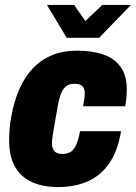

<svg xmlns="http://www.w3.org/2000/svg" viewBox="-20 -745 550 777"><path d="M215 12Q154 12 109.5 -8Q65 -28 41 -70Q17 -112 17 -175Q17 -200 19 -225Q21 -250 26 -274Q37 -337 59 -386Q81 -435 114 -469.5Q147 -504 191.5 -522Q236 -540 292 -540Q353 -540 398 -524.5Q443 -509 468 -474.5Q493 -440 493 -384Q493 -369 491.5 -351.5Q490 -334 487 -315H316Q320 -334 321.5 -346.5Q323 -359 323 -368Q323 -381 318 -390Q313 -399 304 -402.5Q295 -406 281 -406Q262 -406 249 -397Q236 -388 227.5 -367.5Q219 -347 213 -312Q203 -254 198 -225Q193 -196 191.5 -185Q190 -174 190 -168Q190 -152 195 -141.5Q200 -131 209.5 -126.5Q219 -122 233 -122Q252 -122 265.5 -130Q279 -138 288 -158Q297 -178 304 -214H470Q456 -132 421 -82.5Q386 -33 334 -10.5Q282 12 215 12ZM510 -725 381 -592H250L170 -725H280L343 -635H299L394 -725Z"/></svg>

Font: Archivo Condensed Black
Style: Italic
Weight: 900
Width: 3
Italic angle: -10°
Designer: Hector Gatti
Foundry: Omnibus-Type
Version: Version 2.001